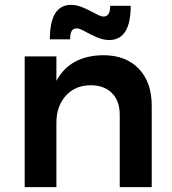

<svg xmlns="http://www.w3.org/2000/svg" viewBox="-20 -766 706 786"><path d="M293.9 -649.9Q278.8 -649.9 272.9 -638.2Q267.1 -626.5 267.1 -605H184.1Q184.1 -746.1 271 -746.1Q295.4 -746.1 322.5 -734.1Q349.6 -722.2 371.1 -710.2Q392.6 -698.2 403.8 -698.2Q431.2 -698.2 431.2 -742.2H515.1Q515.1 -602.1 426.8 -602.1Q402.3 -602.1 375.2 -614Q348.1 -626 326.7 -637.9Q305.2 -649.9 293.9 -649.9ZM402.8 -540Q495.1 -540 548.1 -484.6Q601.1 -429.2 601.1 -334V0H470.2V-295.9Q470.2 -352.5 438.5 -384.8Q406.7 -417 351.1 -417Q286.6 -416.5 248.8 -373.5Q210.9 -330.6 210.9 -263.2V0H81.1V-535.2H210.9V-435.1Q266.6 -538.6 402.8 -540Z"/></svg>

Font: Montserrat-Arabic Medium
Style: Regular
Weight: 500
Designer: Mohamed Gaber
Foundry: Kief Type Foundry
Version: Version 5.008;PS 005.008;hotconv 1.0.88;makeotf.lib2.5.64775